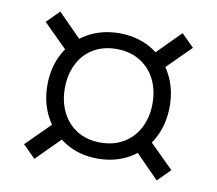

<svg xmlns="http://www.w3.org/2000/svg" viewBox="-63 -653 746 660"><g transform="rotate(10 310.0 -323.0)"><path d="M96.5 -324Q96.5 -386.5 123.5 -436.2Q150.5 -486 199.2 -514Q248 -542 310 -542Q372.5 -542 421 -514Q469.5 -486 496.5 -436.2Q523.5 -386.5 523.5 -324Q523.5 -261.5 496.5 -211.2Q469.5 -161 420.8 -132.8Q372 -104.5 310 -104.5Q248 -104.5 199.5 -133Q151 -161.5 123.8 -211.5Q96.5 -261.5 96.5 -324ZM463.5 -324Q463.5 -371 444.8 -408Q426 -445 391.2 -466Q356.5 -487 310 -487Q263.5 -487 229 -466.2Q194.5 -445.5 176 -408.2Q157.5 -371 157.5 -324Q157.5 -276.5 176 -239.5Q194.5 -202.5 229 -181.5Q263.5 -160.5 310 -160.5Q356.5 -160.5 391.2 -181.5Q426 -202.5 444.8 -239.8Q463.5 -277 463.5 -324ZM464.5 -211 567 -109.5 523.5 -66 422 -169ZM419.5 -475.5 523.5 -580 567 -536.5 462.5 -432.5ZM96.5 -580 198 -477.5 155.5 -435 53 -536.5ZM53 -109.5 157.5 -213.5 200.5 -170.5 96.5 -66Z"/></g></svg>

Font: Monaspace Krypton Var ExLight
Style: Regular
Weight: 200
Designer: Riley Cran and the Lettermatic Team
Version: Version 1.200 (Monaspace Krypton Var)